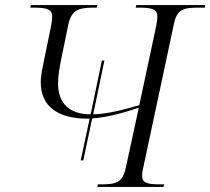

<svg xmlns="http://www.w3.org/2000/svg" viewBox="-20 -734 826 754"><path d="M297 -104H307L342 -269C407 -273 480 -296 525 -311L474 -75C461 -17 437 -10 376 -10H364L362 0H622L625 -10H611C562 -10 538 -14 538 -44C538 -51 539 -62 542 -73L663 -640C675 -697 699 -704 760 -704H784L786 -714H515L513 -704H526C577 -704 598 -698 598 -668C598 -659 596 -645 593 -630L527 -321C459 -301 397 -286 346 -285L390 -496H380L336 -285C251 -285 208 -330 208 -406C208 -438 215 -474 219 -495L248 -636C260 -693 286 -704 347 -704H360L362 -714H101L99 -704H112C164 -704 185 -698 185 -668C185 -659 183 -644 179 -624L152 -493C148 -473 140 -439 140 -411C140 -317 206 -268 324 -268C327 -268 329 -268 332 -268Z"/></svg>

Font: Noto Serif Display Light
Style: Italic
Weight: 300
Italic angle: -12°
Designer: Monotype Design Team
Foundry: Monotype Imaging Inc.
Version: Version 2.009